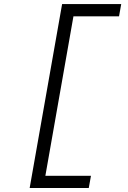

<svg xmlns="http://www.w3.org/2000/svg" viewBox="-20 -818 626 942"><path d="M125.5 104.5H415.5L426.3 44.4H202.6L340.3 -737.8H564L574.7 -797.9H284.7Z"/></svg>

Font: Cascadia Mono PL Light
Style: Italic
Weight: 300
Italic angle: -10°
Monospace: yes
Designer: Aaron Bell
Foundry: Saja Typeworks
Version: Version 2404.023